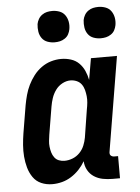

<svg xmlns="http://www.w3.org/2000/svg" viewBox="-53 -780 606 830"><g transform="rotate(-5 250.0 -365.0)"><path d="M141 8Q115 8 93 -1.5Q71 -11 57.5 -30.5Q44 -50 37.5 -73.5Q31 -97 29 -121.5Q27 -146 29 -171.5Q31 -197 35 -222L55 -342Q59 -364 65 -386Q71 -408 81 -428.5Q91 -449 105.5 -468Q120 -487 139.5 -501Q159 -515 181 -521.5Q203 -528 225 -528Q247 -528 267.5 -521.5Q288 -515 302.5 -500.5Q317 -486 325.5 -467Q334 -448 338 -427L354 -520H467L399 -111Q398 -107 398.5 -102Q399 -97 402 -94Q405 -91 409 -89.5Q413 -88 418 -88H434V8H402Q380 8 359.5 4Q339 0 322 -11Q305 -22 295 -40Q285 -58 284 -79Q273 -60 257.5 -43.5Q242 -27 223 -15Q204 -3 183 2.5Q162 8 141 8ZM202 -88Q220 -88 237.5 -95Q255 -102 268 -115.5Q281 -129 288 -146Q295 -163 298 -180L317 -300Q320 -315 321.5 -329.5Q323 -344 321.5 -358Q320 -372 316.5 -385.5Q313 -399 305 -410Q297 -421 284 -426.5Q271 -432 257 -432Q239 -432 221.5 -422.5Q204 -413 192.5 -397Q181 -381 175 -363Q169 -345 166 -327L146 -207Q144 -193 142.5 -180Q141 -167 142.5 -154Q144 -141 147.5 -129Q151 -117 158.5 -107Q166 -97 177.5 -92.5Q189 -88 202 -88ZM404 -602Q388 -602 373 -607.5Q358 -613 349 -625.5Q340 -638 337.5 -654Q335 -670 337 -687Q339 -698 345 -708.5Q351 -719 361 -726Q371 -733 382 -735.5Q393 -738 405 -738Q421 -738 436 -732.5Q451 -727 460 -714.5Q469 -702 472 -686Q475 -670 472 -653Q470 -642 464.5 -631.5Q459 -621 448.5 -614Q438 -607 427 -604.5Q416 -602 404 -602ZM204 -602Q188 -602 173 -607.5Q158 -613 149 -625.5Q140 -638 137.5 -654Q135 -670 137 -687Q139 -698 145 -708.5Q151 -719 161 -726Q171 -733 182 -735.5Q193 -738 205 -738Q221 -738 236 -732.5Q251 -727 260 -714.5Q269 -702 272 -686Q275 -670 272 -653Q270 -642 264.5 -631.5Q259 -621 248.5 -614Q238 -607 227 -604.5Q216 -602 204 -602Z"/></g></svg>

Font: Iosevka Curly Slab
Style: Bold Italic
Weight: 700
Italic angle: -9°
Monospace: yes
Designer: Belleve Invis
Foundry: Belleve Invis
Version: Version 22.1.2; ttfautohint (v1.8.4)